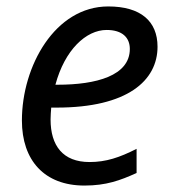

<svg xmlns="http://www.w3.org/2000/svg" viewBox="-20 -566 539 596"><path d="M242 10C310 10 353 -6 404 -29V-104C351 -77 309 -63 258 -63C175 -63 137 -114 137 -195C137 -206 138 -220 139 -232H156C376 -232 469 -316 469 -421C469 -500 417 -546 316 -546C151 -546 48 -361 48 -192C48 -68 118 10 242 10ZM152 -303C181 -411 247 -473 311 -473C360 -473 383 -449 383 -414C383 -331 279 -303 159 -303Z"/></svg>

Font: BC Sans
Style: Italic
Weight: 400
Italic angle: -12°
Designer: Monotype Design Team
Designer: Province of B.C.
Foundry: Monotype Imaging Inc.
Version: Version 2.000;GOOG;noto-source:20170915:90ef993387c0